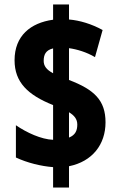

<svg xmlns="http://www.w3.org/2000/svg" viewBox="-20 -779 535 857"><path d="M217 -33V58H288V-37C392 -58 451 -134 451 -233C451 -331 401 -379 288 -422V-564C324 -559 367 -546 404 -524L438 -645C389 -672 336 -688 288 -692V-759H217V-691C116 -677 45 -619 45 -510C45 -412 104 -355 217 -310V-155C164 -157 99 -187 51 -220V-76C102 -52 164 -37 217 -33ZM217 -563V-452C187 -468 175 -485 175 -507C175 -535 184 -555 217 -563ZM288 -165V-278C311 -264 325 -248 325 -223C325 -196 316 -176 288 -165Z"/></svg>

Font: Noto Sans Ethiopic ExtraCondensed Black
Style: Regular
Weight: 900
Width: 2
Designer: Monotype Design Team
Foundry: Monotype Imaging Inc.
Version: Version 2.102